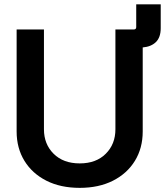

<svg xmlns="http://www.w3.org/2000/svg" viewBox="-20 -865 770 896"><path d="M352.1 11.7Q262.7 11.7 196.5 -21.7Q130.4 -55.2 94 -114.5Q57.6 -173.8 57.6 -251.5V-727.5H185.1V-261.7Q185.1 -192.4 230.2 -147.5Q275.4 -102.5 352.1 -102.5Q428.7 -102.5 473.6 -147.5Q518.6 -192.4 518.6 -261.7V-727.5H604.5Q615.7 -727.5 615.7 -738.8V-844.7H730V-733.4Q730 -690.9 707.8 -668.9Q685.5 -647 646 -643.6V-251.5Q646 -173.8 609.6 -114.5Q573.2 -55.2 507.1 -21.7Q440.9 11.7 352.1 11.7Z"/></svg>

Font: Inter Display SemiBold
Style: Regular
Weight: 600
Designer: Rasmus Andersson
Foundry: rsms
Version: Version 4.001;git-9221beed3